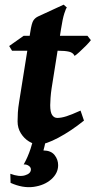

<svg xmlns="http://www.w3.org/2000/svg" viewBox="-20 -594 406 816"><path d="M366.2 -423.3Q359.9 -414.6 345.5 -399.9Q331.1 -385.3 317.1 -372.6Q303.2 -359.9 296.9 -356.4Q291 -370.1 273.7 -374.3Q256.3 -378.4 227.1 -378.4H31.2L19 -398.4L80.6 -441.9H351.6ZM336.9 -81.5Q281.7 -37.1 227.8 -8.5Q173.8 20 145 20Q124 20 103.3 7.3Q82.5 -5.4 68.6 -27.6Q54.7 -49.8 54.7 -78.1Q54.7 -96.7 55.9 -116Q57.1 -135.3 61.5 -162.1L108.9 -459Q114.7 -496.6 122.3 -507.6Q129.9 -518.6 142.6 -524.4L250.5 -574.2L264.2 -562Q260.3 -558.6 253.2 -536.4Q246.1 -514.2 239.3 -470.2L199.2 -217.8Q196.3 -199.2 194.8 -178Q193.4 -156.7 193.4 -147Q193.4 -117.2 201.7 -105Q210 -92.8 223.6 -92.8Q240.7 -92.8 263.2 -100.1Q285.6 -107.4 322.3 -124ZM227.1 107.9Q227.1 142.1 198 168Q168.9 193.8 122.8 200.2Q76.7 206.5 24.9 183.1L23.9 144.5Q61.5 158.7 86.4 151.1Q111.3 143.6 111.3 126Q111.3 116.7 101.8 110.4Q92.3 104 80.6 105Q97.7 75.2 109.9 38.3Q122.1 1.5 126.5 -25.4L179.2 -24.4Q178.7 -17.1 175.5 -1.7Q172.4 13.7 169.2 27.6Q166 41.5 164.6 45.4Q196.8 45.9 211.9 64.9Q227.1 84 227.1 107.9Z"/></svg>

Font: Gentium Book Plus
Style: Bold Italic
Weight: 700
Italic angle: -8°
Designer: Victor Gaultney, Annie Olsen, Iska Routamaa, Becca Hirsbrunner
Foundry: SIL International
Version: Version 6.101